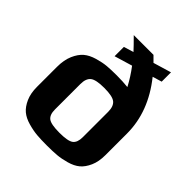

<svg xmlns="http://www.w3.org/2000/svg" viewBox="-193 -834 977 977"><g transform="rotate(45 296.0 -345.0)"><path d="M219 -555 316 -584C339.3 -553.3 359.3 -522 376 -490C352 -492.7 325.3 -494 296 -494C268.7 -494 245.5 -493.2 226.5 -491.5C207.5 -489.8 186 -485.5 162 -478.5C138 -471.5 118.5 -461.7 103.5 -449C88.5 -436.3 75.8 -418.2 65.5 -394.5C55.2 -370.8 50 -342.3 50 -309V-166C50 -134.7 55 -107.8 65 -85.5C75 -63.2 87.3 -45.8 102 -33.5C116.7 -21.2 135.8 -11.7 159.5 -5C183.2 1.7 204.8 5.8 224.5 7.5C244.2 9.2 268 10 296 10C324 10 347.8 9.2 367.5 7.5C387.2 5.8 408.8 1.7 432.5 -5C456.2 -11.7 475.3 -21.2 490 -33.5C504.7 -45.8 517 -63.2 527 -85.5C537 -107.8 542 -134.7 542 -166V-321C542 -425.7 504.7 -524.7 430 -618L480 -633V-700L383 -671C373.7 -681 364 -690.7 354 -700H212C238.7 -673.3 258.7 -652.7 272 -638L219 -622ZM396 -149C396 -123.7 389.5 -106 376.5 -96C363.5 -86 336.7 -81 296 -81C255.3 -81 228.5 -86 215.5 -96C202.5 -106 196 -123.7 196 -149V-332C196 -358 202.7 -376.5 216 -387.5C229.3 -398.5 256 -404 296 -404C336 -404 362.7 -398.5 376 -387.5C389.3 -376.5 396 -358 396 -332Z"/></g></svg>

Font: Play
Style: Bold
Weight: 700
Designer: Jonas Hecksher
Foundry: Jonas Hecksher, Playtypeª, e-types AS
Version: Version 1.002